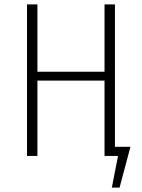

<svg xmlns="http://www.w3.org/2000/svg" viewBox="-20 -704 642 867"><path d="M499 -41H569L520 143H485L513 0H452V-340H149V0H102V-684H149V-380H452V-684H499Z"/></svg>

Font: Fira Sans Condensed ExtraLight
Style: Regular
Weight: 275
Width: 3
Designer: Carrois Corporate & Edenspiekermann AG
Foundry: Carrois Corporate GbR & Edenspiekermann AG
Version: Version 4.203